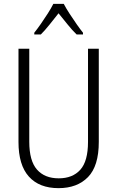

<svg xmlns="http://www.w3.org/2000/svg" viewBox="-20 -967 609 997"><path d="M493 -230Q493 -105 437 -47.5Q381 10 284 10Q184 10 130 -50Q76 -110 76 -230V-714H132V-231Q132 -132 172 -86.5Q212 -41 285 -41Q357 -41 397 -85.5Q437 -130 437 -230V-714H493ZM311 -947Q323 -924 341.5 -895.5Q360 -867 379 -840Q398 -813 411 -797V-788H378Q355 -810 331 -840Q307 -870 284 -898Q262 -870 237.5 -839.5Q213 -809 192 -788H158V-797Q174 -817 192.5 -843.5Q211 -870 228.5 -897.5Q246 -925 257 -947Z"/></svg>

Font: Noto Sans Ethiopic Condensed Light
Style: Regular
Weight: 300
Width: 3
Designer: Monotype Design Team
Foundry: Monotype Imaging Inc.
Version: Version 2.102; ttfautohint (v1.8.4.7-5d5b)